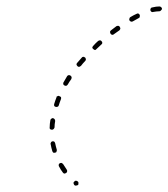

<svg xmlns="http://www.w3.org/2000/svg" viewBox="-20 -568 522 595"><path d="M216 7Q219 7 222 5Q223 4 223 2Q223 1 223 -1Q223 -2 223 -3Q222 -5 221 -6H220Q218 -8 215 -8Q212 -8 210 -5Q209 -4 208 -3Q208 -1 208 0Q208 2 209 3Q209 4 210 5L211 6Q213 8 216 7ZM177 -31Q178 -31 180 -30Q181 -30 183 -31Q184 -31 185 -32Q186 -33 187 -34Q188 -35 188 -37Q188 -38 188 -40Q188 -41 187 -42Q181 -51 176 -59Q175 -60 174 -61Q172 -62 171 -63Q170 -63 168 -63Q167 -63 165 -62Q164 -61 163 -60Q162 -59 162 -57Q162 -56 162 -54Q162 -53 163 -52Q168 -42 175 -33Q176 -32 177 -31ZM145 -95Q148 -94 151 -95Q152 -95 154 -96Q155 -97 155 -98Q156 -100 156 -101Q156 -103 156 -104Q153 -114 151 -124Q151 -125 150 -126Q150 -128 148 -129Q147 -129 146 -130Q144 -130 143 -130Q141 -130 140 -129Q139 -128 138 -127Q137 -125 137 -124Q136 -123 137 -121Q139 -110 142 -100Q143 -97 145 -95ZM135 -168Q138 -166 141 -166Q144 -166 146 -168Q148 -170 149 -173Q149 -183 151 -193Q151 -196 149 -199Q147 -201 144 -202Q141 -202 139 -200Q136 -198 136 -195Q134 -184 134 -174Q133 -171 135 -168ZM148 -240Q149 -238 152 -237Q155 -236 158 -237Q161 -238 162 -241Q165 -251 169 -261Q170 -264 169 -267Q167 -269 164 -270Q163 -271 162 -271Q160 -271 159 -270Q157 -270 156 -269Q155 -268 155 -266Q151 -256 148 -246Q147 -243 148 -240ZM176 -311Q176 -309 176 -308Q177 -306 177 -305Q178 -304 180 -303Q182 -302 185 -302Q188 -303 190 -306Q195 -315 201 -323Q202 -326 202 -329Q201 -332 198 -334Q197 -335 196 -335Q194 -335 193 -335Q191 -335 190 -334Q189 -333 188 -332Q182 -322 177 -313Q176 -312 176 -311ZM217 -368Q218 -365 220 -363Q221 -362 223 -361Q224 -361 225 -361Q227 -361 228 -362Q230 -363 231 -364Q237 -372 244 -379Q245 -380 246 -382Q246 -383 246 -385Q246 -386 245 -388Q245 -389 243 -390Q241 -392 238 -392Q235 -392 233 -389Q226 -381 219 -373Q217 -371 217 -368ZM266 -421Q266 -418 269 -416Q271 -414 274 -413Q277 -413 279 -416Q287 -423 294 -430Q297 -432 297 -435Q297 -438 295 -440Q293 -443 290 -443Q287 -443 284 -441Q276 -434 269 -426Q267 -424 266 -421ZM321 -469Q321 -466 323 -463Q324 -461 328 -460Q331 -460 333 -462Q341 -468 350 -474Q352 -476 353 -479Q353 -482 351 -485Q350 -487 347 -488Q343 -488 341 -487Q332 -480 324 -474Q321 -472 321 -469ZM381 -510Q380 -507 381 -505Q383 -502 386 -501Q389 -500 392 -502Q401 -507 410 -512Q413 -513 413 -516Q414 -519 413 -522Q411 -525 409 -526Q406 -527 403 -525Q394 -521 384 -515Q381 -513 381 -510ZM449 -544Q448 -543 447 -542Q446 -540 446 -539Q446 -537 446 -536Q447 -533 450 -531Q452 -530 455 -531Q466 -533 474 -533Q477 -533 479 -536Q482 -538 482 -541Q482 -544 479 -546Q477 -548 474 -548Q464 -548 452 -545Q450 -545 449 -544Z"/></svg>

Font: FRB American Cursive Dashed Extralight
Style: Italic
Weight: 200
Italic angle: -25°
Version: Version 2.0;Modular Font Editor K font №1